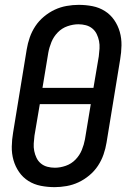

<svg xmlns="http://www.w3.org/2000/svg" viewBox="-20 -763 540 791"><path d="M205 8Q176 8 148 2.5Q120 -3 97 -17.5Q74 -32 58.5 -54.5Q43 -77 35.5 -103.5Q28 -130 28.5 -159Q29 -188 34 -217L90 -559Q94 -584 102.5 -608.5Q111 -633 125.5 -655Q140 -677 161 -694.5Q182 -712 205.5 -723Q229 -734 254.5 -738.5Q280 -743 304 -743Q334 -743 361.5 -737.5Q389 -732 412 -717.5Q435 -703 450.5 -680.5Q466 -658 473.5 -631.5Q481 -605 480.5 -576Q480 -547 475 -518L419 -176Q415 -151 406.5 -126.5Q398 -102 383.5 -80Q369 -58 348 -40.5Q327 -23 303.5 -12Q280 -1 254.5 3.5Q229 8 205 8ZM155 -401H365L387 -531Q389 -547 390 -563Q391 -579 388 -594Q385 -609 378.5 -622.5Q372 -636 360.5 -645.5Q349 -655 334 -659Q319 -663 303 -663Q281 -663 258 -655Q235 -647 218 -629.5Q201 -612 192 -590Q183 -568 179 -546ZM206 -72Q228 -72 251 -80Q274 -88 291 -105.5Q308 -123 317 -145Q326 -167 330 -189L354 -334H144L122 -204Q120 -188 119 -172Q118 -156 121 -141Q124 -126 130.5 -112.5Q137 -99 148.5 -89.5Q160 -80 175 -76Q190 -72 206 -72Z"/></svg>

Font: Iosevka SS04 Medium Oblique
Style: Regular
Weight: 500
Italic angle: -9°
Monospace: yes
Designer: Belleve Invis
Foundry: Belleve Invis
Version: Version 19.0.0; ttfautohint (v1.8.4)